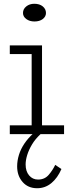

<svg xmlns="http://www.w3.org/2000/svg" viewBox="-20 -712 382 1019"><path d="M148 -7V-471H203V-7ZM32 0V-47H320V0ZM32 -425V-471H195V-425ZM163 -598Q137 -598 119.5 -611Q102 -624 102 -643Q102 -664 119.5 -678Q137 -692 162 -692Q190 -692 207 -678Q224 -664 224 -643Q224 -624 207 -611Q190 -598 163 -598ZM177 287Q129 287 100 254Q71 221 71 171Q71 141 80.5 110Q90 79 109.5 50Q129 21 158 -5L195 0Q167 26 150 54.5Q133 83 124.5 110.5Q116 138 116 161Q116 197 134.5 219Q153 241 182 241Q217 241 238.5 216Q260 191 273 163L306 185Q286 232 253 259.5Q220 287 177 287Z"/></svg>

Font: BioRhyme Light
Style: Regular
Weight: 300
Designer: Aoife Mooney
Foundry: Aoife Mooney Type
Version: Version 1.600;gftools[0.9.33]